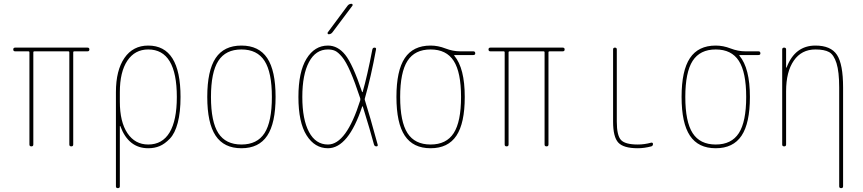

<svg xmlns="http://www.w3.org/2000/svg" viewBox="-20 -770 4540 1010"><path d="M59.6 -500Q49.8 -500 49.8 -509.8Q49.8 -519.5 59.6 -519.5H440.4Q450.2 -519.5 450.2 -509.8Q450.2 -500 440.4 -500H370.1Q365.2 -500 365.2 -495.1V-9.8Q365.2 0 355 0Q344.7 0 344.7 -9.8V-495.1Q344.7 -500 339.8 -500H160.2Q155.3 -500 155.3 -495.1V-9.8Q155.3 0 145 0Q134.8 0 134.8 -9.8V-495.1Q134.8 -500 129.9 -500Z M610.4 -285.2V-235.4Q610.4 -128.9 650.4 -69.3Q690.4 -9.8 759.8 -9.8Q834 -9.8 872.1 -73.2Q910.2 -136.7 910.2 -259.8Q910.2 -509.8 759.8 -509.8Q689.5 -509.8 649.9 -450.7Q610.4 -391.6 610.4 -285.2ZM589.8 210V-285.2Q589.8 -400.4 634.8 -465.3Q679.7 -530.3 759.8 -530.3Q929.7 -530.3 929.7 -259.8Q929.7 -179.7 915 -124Q900.4 -68.4 873.5 -40.5Q846.7 -12.7 819.8 -1.5Q793 9.8 759.8 9.8Q656.2 9.8 613.3 -105.5Q613.3 -107.4 611.3 -107.4Q610.4 -107.4 610.4 -106.4V210Q610.4 219.7 600.1 219.7Q589.8 219.7 589.8 210Z M1371.6 -449.7Q1333 -509.8 1250 -509.8Q1167 -509.8 1128.4 -449.7Q1089.8 -389.6 1089.8 -259.8Q1089.8 -129.9 1128.4 -69.8Q1167 -9.8 1250 -9.8Q1333 -9.8 1371.6 -69.8Q1410.2 -129.9 1410.2 -259.8Q1410.2 -389.6 1371.6 -449.7ZM1385.7 -56.2Q1341.8 9.8 1250 9.8Q1158.2 9.8 1114.3 -56.2Q1070.3 -122.1 1070.3 -260.3Q1070.3 -398.4 1114.3 -464.4Q1158.2 -530.3 1250 -530.3Q1341.8 -530.3 1385.7 -464.4Q1429.7 -398.4 1429.7 -260.3Q1429.7 -122.1 1385.7 -56.2Z M1709 -589.8Q1705.1 -589.8 1703.6 -593.3Q1702.1 -596.7 1704.1 -599.6L1808.6 -740.2Q1816.4 -750 1829.1 -750Q1833 -750 1834.5 -746.6Q1835.9 -743.2 1834 -740.2L1728.5 -599.6Q1720.7 -589.8 1709 -589.8ZM1705.1 -509.8Q1640.6 -509.8 1605.5 -443.8Q1570.3 -377.9 1570.3 -259.8Q1570.3 -141.6 1605.5 -75.7Q1640.6 -9.8 1705.1 -9.8Q1801.8 -9.8 1875 -242.2Q1876 -248 1875 -252.9Q1846.7 -338.9 1823.2 -392.6Q1799.8 -446.3 1779.3 -470.7Q1758.8 -495.1 1743.2 -502.4Q1727.5 -509.8 1705.1 -509.8ZM1705.1 9.8Q1635.7 9.8 1592.8 -58.1Q1549.8 -126 1549.8 -259.8Q1549.8 -391.6 1592.3 -460.9Q1634.8 -530.3 1705.1 -530.3Q1756.8 -530.3 1795.9 -481.9Q1835 -433.6 1884.8 -286.1Q1884.8 -285.2 1886.2 -285.2Q1887.7 -285.2 1887.7 -286.1Q1912.1 -371.1 1938.5 -508.8Q1940.4 -519.5 1950.2 -519.5Q1960 -519.5 1958 -509.8Q1931.6 -365.2 1899.4 -252.9Q1897.5 -248 1899.4 -243.2Q1924.8 -163.1 1966.8 -8.8Q1968.8 0 1960 0Q1950.2 0 1947.3 -9.8Q1928.7 -80.1 1888.7 -209Q1887.7 -210.9 1885.7 -210.9Q1812.5 9.8 1705.1 9.8Z M2366.7 -449.7Q2328.1 -509.8 2245.1 -509.8Q2162.1 -509.8 2123.5 -449.7Q2085 -389.6 2085 -259.8Q2085 -129.9 2123.5 -69.8Q2162.1 -9.8 2245.1 -9.8Q2328.1 -9.8 2366.7 -69.8Q2405.3 -129.9 2405.3 -259.8Q2405.3 -389.6 2366.7 -449.7ZM2245.1 -530.3Q2284.2 -530.3 2323.2 -515.1Q2362.3 -500 2400.4 -500H2469.7Q2479.5 -500 2480 -490.2Q2480.5 -480.5 2469.7 -480.5H2370.1Q2369.1 -480.5 2369.1 -479Q2369.1 -477.5 2369.6 -477.5Q2370.1 -477.5 2370.1 -476.6Q2424.8 -411.1 2424.8 -259.8Q2424.8 -122.1 2380.9 -56.2Q2336.9 9.8 2245.1 9.8Q2153.3 9.8 2109.4 -56.2Q2065.4 -122.1 2065.4 -260.3Q2065.4 -398.4 2109.4 -464.4Q2153.3 -530.3 2245.1 -530.3Z M2559.6 -500Q2549.8 -500 2549.8 -509.8Q2549.8 -519.5 2559.6 -519.5H2940.4Q2950.2 -519.5 2950.2 -509.8Q2950.2 -500 2940.4 -500H2870.1Q2865.2 -500 2865.2 -495.1V-9.8Q2865.2 0 2855 0Q2844.7 0 2844.7 -9.8V-495.1Q2844.7 -500 2839.8 -500H2660.2Q2655.3 -500 2655.3 -495.1V-9.8Q2655.3 0 2645 0Q2634.8 0 2634.8 -9.8V-495.1Q2634.8 -500 2629.9 -500Z M3335 9.8Q3259.8 9.8 3232.4 -20Q3205.1 -49.8 3205.1 -129.9V-509.8Q3205.1 -519.5 3214.8 -519.5Q3224.6 -519.5 3224.6 -509.8V-129.9Q3224.6 -57.6 3246.6 -33.7Q3268.6 -9.8 3335 -9.8Q3370.1 -9.8 3405.3 -19.5Q3409.2 -20.5 3412.1 -18.6Q3415 -16.6 3415 -12.7Q3415 -2.9 3406.2 0Q3369.1 9.8 3335 9.8Z M3866.7 -449.7Q3828.1 -509.8 3745.1 -509.8Q3662.1 -509.8 3623.5 -449.7Q3585 -389.6 3585 -259.8Q3585 -129.9 3623.5 -69.8Q3662.1 -9.8 3745.1 -9.8Q3828.1 -9.8 3866.7 -69.8Q3905.3 -129.9 3905.3 -259.8Q3905.3 -389.6 3866.7 -449.7ZM3745.1 -530.3Q3784.2 -530.3 3823.2 -515.1Q3862.3 -500 3900.4 -500H3969.7Q3979.5 -500 3980 -490.2Q3980.5 -480.5 3969.7 -480.5H3870.1Q3869.1 -480.5 3869.1 -479Q3869.1 -477.5 3869.6 -477.5Q3870.1 -477.5 3870.1 -476.6Q3924.8 -411.1 3924.8 -259.8Q3924.8 -122.1 3880.9 -56.2Q3836.9 9.8 3745.1 9.8Q3653.3 9.8 3609.4 -56.2Q3565.4 -122.1 3565.4 -260.3Q3565.4 -398.4 3609.4 -464.4Q3653.3 -530.3 3745.1 -530.3Z M4094.7 -9.8V-509.8Q4094.7 -519.5 4105 -519.5Q4115.2 -519.5 4115.2 -509.8V-415Q4115.2 -414.1 4116.2 -414.1Q4118.2 -414.1 4118.2 -416Q4162.1 -530.3 4269.5 -530.3Q4350.6 -530.3 4382.8 -481.4Q4415 -432.6 4415 -309.6V210Q4415 219.7 4404.8 219.7Q4394.5 219.7 4394.5 210V-309.6Q4394.5 -392.6 4380.4 -437.5Q4366.2 -482.4 4341.3 -496.1Q4316.4 -509.8 4269.5 -509.8Q4196.3 -509.8 4155.8 -451.2Q4115.2 -392.6 4115.2 -290V-9.8Q4115.2 0 4105 0Q4094.7 0 4094.7 -9.8Z"/></svg>

Font: Rounded Mgen+ 1m thin
Style: Regular
Weight: 100
Designer: [Source Han Sans]
Ryoko NISHIZUKA  (kana & ideographs); Paul D. Hunt (Latin, Greek & Cyrillic); Wenlong ZHANG  (bopomofo
Version: Version 1.059.20150602